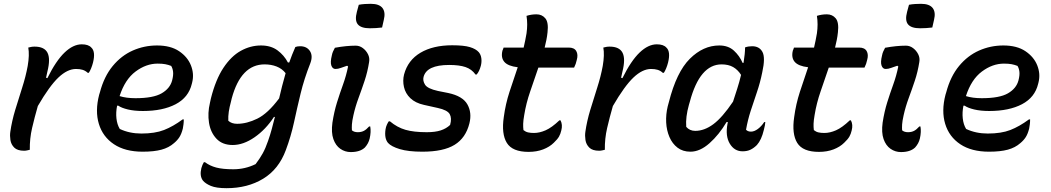

<svg xmlns="http://www.w3.org/2000/svg" viewBox="-20 -783 5500 1005"><path d="M136 1Q131 2 123 4Q115 6 106 6Q71 6 54.5 -10.5Q38 -27 34.5 -50Q31 -73 34 -93Q42 -149 59.5 -207Q77 -265 96 -324Q115 -383 125 -438Q135 -496 128 -534Q136 -536 143.5 -537.5Q151 -539 161 -539Q212 -539 228.5 -507Q245 -475 228 -408Q225 -393 221 -376L228 -374Q273 -465 318 -508Q363 -551 408 -551Q443 -551 458 -534Q481 -513 467 -456Q463 -440 457 -425.5Q451 -411 445 -402H439Q427 -413 412.5 -417.5Q398 -422 378 -422Q333 -422 286 -377.5Q239 -333 178 -228Q161 -169 148 -113Q135 -57 136 1Z M802 -545Q873 -545 917.5 -515Q962 -485 979.5 -440.5Q997 -396 986 -352L984 -344Q967 -273 899.5 -237.5Q832 -202 728 -202Q683 -202 649.5 -210Q616 -218 599 -230H593Q586 -195 589.5 -163Q593 -131 607 -108Q658 -84 720 -84Q791 -84 838.5 -102.5Q886 -121 936 -158H942Q942 -144 940.5 -132.5Q939 -121 937 -110Q930 -82 919 -65Q908 -48 891 -34Q864 -10 825 0.5Q786 11 727 11Q635 11 576.5 -28Q518 -67 497.5 -134.5Q477 -202 499 -287L503 -300Q525 -383 570 -437.5Q615 -492 675 -518.5Q735 -545 802 -545ZM805 -450Q745 -450 689.5 -408.5Q634 -367 606 -280Q641 -269 689 -269Q782 -269 826 -294.5Q870 -320 881 -362Q888 -389 886 -407Q884 -425 876 -438Q861 -444 845 -447Q829 -450 805 -450Z M1346 -545Q1398 -545 1432.5 -519.5Q1467 -494 1487 -456H1494Q1501 -476 1509 -496.5Q1517 -517 1526 -537Q1531 -539 1537.5 -540Q1544 -541 1551 -541Q1586 -541 1602.5 -515.5Q1619 -490 1604 -451Q1572 -370 1553.5 -293.5Q1535 -217 1519 -143Q1503 -69 1476 3Q1439 103 1357.5 152.5Q1276 202 1166 202Q1112 202 1083.5 190Q1055 178 1042 162Q1024 138 1034 97Q1039 79 1047 66H1053Q1078 85 1112 94Q1146 103 1201 103Q1263 103 1318 76Q1340 47 1355 20Q1370 -7 1383 -45Q1394 -76 1402.5 -107.5Q1411 -139 1419 -171H1414Q1371 -105 1312.5 -64.5Q1254 -24 1198 -24Q1144 -24 1113 -57Q1082 -90 1074 -140.5Q1066 -191 1079 -245L1084 -268Q1109 -367 1149.5 -428Q1190 -489 1240.5 -517Q1291 -545 1346 -545ZM1175 -151Q1192 -135 1221 -135Q1272 -135 1327 -162Q1382 -189 1441 -268Q1448 -299 1456.5 -332Q1465 -365 1475 -400Q1456 -424 1427.5 -435Q1399 -446 1365 -446Q1241 -446 1193 -268L1189 -251Q1181 -222 1177.5 -198Q1174 -174 1175 -151Z M1733 -533Q1793 -544 1842 -544Q1862 -544 1879 -531.5Q1896 -519 1906 -499.5Q1916 -480 1912 -458Q1904 -407 1888.5 -360.5Q1873 -314 1856.5 -269.5Q1840 -225 1830 -180Q1823 -149 1822 -131.5Q1821 -114 1822 -101Q1833 -91 1853 -91Q1871 -91 1884.5 -98Q1898 -105 1912 -121H1918Q1923 -93 1915 -58Q1909 -32 1890 -11Q1865 13 1816 13Q1786 13 1761.5 -4Q1737 -21 1725 -55Q1713 -89 1720 -141Q1729 -199 1744 -247Q1759 -295 1775.5 -340.5Q1792 -386 1802 -435L1797 -439Q1779 -433 1764 -427.5Q1749 -422 1736 -422Q1721 -422 1714.5 -439.5Q1708 -457 1717 -493Q1719 -504 1723 -513Q1727 -522 1733 -533ZM1858 -758Q1873 -761 1890 -762Q1907 -763 1921 -763Q1965 -763 1982 -741Q1999 -719 1989 -679L1980 -639Q1965 -637 1948 -636Q1931 -635 1916 -635Q1870 -635 1853 -655.5Q1836 -676 1848 -721Z M2214 -91Q2258 -91 2287 -100.5Q2316 -110 2336 -129Q2346 -164 2334 -185.5Q2322 -207 2271 -218L2199 -234Q2154 -244 2128 -269Q2102 -294 2094.5 -327.5Q2087 -361 2095 -393Q2115 -468 2181 -507Q2247 -546 2347 -546Q2408 -546 2439.5 -536.5Q2471 -527 2486 -510Q2497 -497 2499.5 -478Q2502 -459 2497 -439Q2489 -409 2475 -393H2469Q2449 -421 2416.5 -432Q2384 -443 2331 -443Q2213 -443 2197 -380Q2192 -360 2205 -339.5Q2218 -319 2272 -307L2327 -296Q2402 -280 2426.5 -236.5Q2451 -193 2437 -137Q2418 -61 2359.5 -25Q2301 11 2191 11Q2117 11 2072.5 -2.5Q2028 -16 2011 -35Q1991 -59 1998 -106Q2000 -119 2005 -130Q2010 -141 2015 -148H2021Q2059 -116 2102.5 -103.5Q2146 -91 2214 -91Z M2914 -153Q2926 -130 2918 -100Q2914 -82 2906 -68Q2898 -54 2879 -36Q2857 -14 2823 -1Q2789 12 2747 12Q2662 12 2633 -35Q2604 -82 2617 -170Q2626 -238 2647 -302.5Q2668 -367 2690 -431Q2639 -437 2620 -459Q2601 -481 2610 -518Q2612 -523 2613.5 -526.5Q2615 -530 2616 -534H2721Q2725 -552 2729 -570.5Q2733 -589 2736 -608Q2743 -656 2736 -700Q2761 -708 2788 -708Q2817 -708 2834.5 -687Q2852 -666 2846 -614Q2844 -594 2840 -574Q2836 -554 2831 -534H2957Q2986 -534 2996.5 -515.5Q3007 -497 2999 -469Q2997 -459 2993.5 -449Q2990 -439 2985 -429H2798Q2777 -367 2755.5 -305Q2734 -243 2724 -181Q2719 -153 2718.5 -135Q2718 -117 2720 -102Q2731 -93 2744 -90Q2757 -87 2775 -87Q2804 -87 2836 -101Q2868 -115 2908 -153Z M3146 1Q3141 2 3133 4Q3125 6 3116 6Q3081 6 3064.5 -10.5Q3048 -27 3044.5 -50Q3041 -73 3044 -93Q3052 -149 3069.5 -207Q3087 -265 3106 -324Q3125 -383 3135 -438Q3145 -496 3138 -534Q3146 -536 3153.5 -537.5Q3161 -539 3171 -539Q3222 -539 3238.5 -507Q3255 -475 3238 -408Q3235 -393 3231 -376L3238 -374Q3283 -465 3328 -508Q3373 -551 3418 -551Q3453 -551 3468 -534Q3491 -513 3477 -456Q3473 -440 3467 -425.5Q3461 -411 3455 -402H3449Q3437 -413 3422.5 -417.5Q3408 -422 3388 -422Q3343 -422 3296 -377.5Q3249 -333 3188 -228Q3171 -169 3158 -113Q3145 -57 3146 1Z M3745 -545Q3792 -545 3821.5 -518Q3851 -491 3867 -454H3872Q3880 -504 3880 -535Q3897 -541 3917 -541Q3955 -541 3971 -511Q3987 -481 3970 -405Q3959 -350 3942 -300.5Q3925 -251 3909.5 -203Q3894 -155 3885 -104Q3894 -94 3911 -94Q3928 -94 3947 -108Q3966 -122 3980 -144H3986Q3985 -135 3983.5 -125.5Q3982 -116 3978 -102Q3966 -51 3942 -24Q3926 -8 3908.5 0.5Q3891 9 3867 9Q3824 9 3800 -31Q3776 -71 3788 -135Q3789 -140 3790 -144H3783Q3744 -78 3694 -33.5Q3644 11 3594 11Q3554 11 3526.5 -10Q3499 -31 3484 -66Q3469 -101 3467 -142.5Q3465 -184 3475 -226L3481 -248Q3521 -406 3591 -475.5Q3661 -545 3745 -545ZM3572 -119Q3590 -98 3619 -98Q3667 -98 3714 -133Q3761 -168 3817 -251Q3828 -285 3839 -319Q3850 -353 3859 -391Q3842 -418 3817.5 -432Q3793 -446 3757 -446Q3643 -446 3591 -251L3586 -234Q3577 -202 3573.5 -173.5Q3570 -145 3572 -119Z M4434 -153Q4446 -130 4438 -100Q4434 -82 4426 -68Q4418 -54 4399 -36Q4377 -14 4343 -1Q4309 12 4267 12Q4182 12 4153 -35Q4124 -82 4137 -170Q4146 -238 4167 -302.5Q4188 -367 4210 -431Q4159 -437 4140 -459Q4121 -481 4130 -518Q4132 -523 4133.5 -526.5Q4135 -530 4136 -534H4241Q4245 -552 4249 -570.5Q4253 -589 4256 -608Q4263 -656 4256 -700Q4281 -708 4308 -708Q4337 -708 4354.5 -687Q4372 -666 4366 -614Q4364 -594 4360 -574Q4356 -554 4351 -534H4477Q4506 -534 4516.5 -515.5Q4527 -497 4519 -469Q4517 -459 4513.5 -449Q4510 -439 4505 -429H4318Q4297 -367 4275.5 -305Q4254 -243 4244 -181Q4239 -153 4238.5 -135Q4238 -117 4240 -102Q4251 -93 4264 -90Q4277 -87 4295 -87Q4324 -87 4356 -101Q4388 -115 4428 -153Z M4613 -533Q4673 -544 4722 -544Q4742 -544 4759 -531.5Q4776 -519 4786 -499.5Q4796 -480 4792 -458Q4784 -407 4768.5 -360.5Q4753 -314 4736.5 -269.5Q4720 -225 4710 -180Q4703 -149 4702 -131.5Q4701 -114 4702 -101Q4713 -91 4733 -91Q4751 -91 4764.5 -98Q4778 -105 4792 -121H4798Q4803 -93 4795 -58Q4789 -32 4770 -11Q4745 13 4696 13Q4666 13 4641.5 -4Q4617 -21 4605 -55Q4593 -89 4600 -141Q4609 -199 4624 -247Q4639 -295 4655.5 -340.5Q4672 -386 4682 -435L4677 -439Q4659 -433 4644 -427.5Q4629 -422 4616 -422Q4601 -422 4594.5 -439.5Q4588 -457 4597 -493Q4599 -504 4603 -513Q4607 -522 4613 -533ZM4738 -758Q4753 -761 4770 -762Q4787 -763 4801 -763Q4845 -763 4862 -741Q4879 -719 4869 -679L4860 -639Q4845 -637 4828 -636Q4811 -635 4796 -635Q4750 -635 4733 -655.5Q4716 -676 4728 -721Z M5232 -545Q5303 -545 5347.5 -515Q5392 -485 5409.5 -440.5Q5427 -396 5416 -352L5414 -344Q5397 -273 5329.5 -237.5Q5262 -202 5158 -202Q5113 -202 5079.5 -210Q5046 -218 5029 -230H5023Q5016 -195 5019.5 -163Q5023 -131 5037 -108Q5088 -84 5150 -84Q5221 -84 5268.5 -102.5Q5316 -121 5366 -158H5372Q5372 -144 5370.5 -132.5Q5369 -121 5367 -110Q5360 -82 5349 -65Q5338 -48 5321 -34Q5294 -10 5255 0.5Q5216 11 5157 11Q5065 11 5006.5 -28Q4948 -67 4927.5 -134.5Q4907 -202 4929 -287L4933 -300Q4955 -383 5000 -437.5Q5045 -492 5105 -518.5Q5165 -545 5232 -545ZM5235 -450Q5175 -450 5119.5 -408.5Q5064 -367 5036 -280Q5071 -269 5119 -269Q5212 -269 5256 -294.5Q5300 -320 5311 -362Q5318 -389 5316 -407Q5314 -425 5306 -438Q5291 -444 5275 -447Q5259 -450 5235 -450Z"/></svg>

Font: Recursive Sn Csl St Med
Style: Italic
Weight: 500
Italic angle: -15°
Version: Version 1.079;hotconv 1.0.112;makeotfexe 2.5.65598; ttfautoh